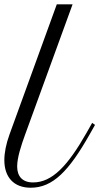

<svg xmlns="http://www.w3.org/2000/svg" viewBox="-63 -856 458 885"><path d="M-19 -236.8C-35.2 -192.4 -43 -151.4 -43 -117.7C-43 -41 -1 9.3 78.6 9.3C180.2 9.3 254.4 -67.4 349.6 -235.4L375 -280.3L361.8 -289.6L336.4 -244.6C249 -90.8 177.2 -15.1 89.4 -15.1C39.6 -15.1 16.1 -43.9 16.1 -88.9C16.1 -129.4 34.7 -186 53.2 -236.8L271.5 -835.9H198.7Z"/></svg>

Font: Petit Formal Script
Style: Regular
Weight: 400
Designer: Pablo Impallari, Brenda Gallo, Rodrigo Fuenzalida
Foundry: Pablo Impallari, Brenda Gallo, Rodrigo Fuenzalida
Version: Version 1.001